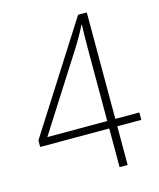

<svg xmlns="http://www.w3.org/2000/svg" viewBox="-109 -796 724 873"><g transform="rotate(-15 253.0 -359.0)"><path d="M496 -182H383V0H345V-182H20V-213L342 -718H383V-217H496ZM345 -217V-542Q345 -588 345.5 -614Q346 -640 347 -670H345Q332 -644 320 -623Q308 -602 292 -576L63 -217Z"/></g></svg>

Font: Noto Sans Arabic UI SmCn XLt
Style: Regular
Weight: 200
Width: 4
Designer: Monotype Design Team, Nadine Chahine and Nizar Qandah
Foundry: Monotype Imaging Inc.
Version: Version 2.010; ttfautohint (v1.8.4.7-5d5b)